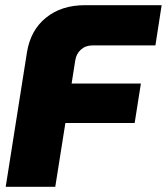

<svg xmlns="http://www.w3.org/2000/svg" viewBox="-20 -720 643 740"><path d="M2 0 84 -519Q98 -604 157.5 -652Q217 -700 307 -700H603L579 -545H337Q310 -545 292 -529Q274 -513 270 -487L256 -398H523L499 -246H232L193 0Z"/></svg>

Font: MuseoModerno ExtraBold
Style: Italic
Weight: 800
Italic angle: -9°
Designer: Pablo Cosgaya, Héctor Gatti, Marcela Romero, and the Authors of The MuseoModerno Project.
Foundry: Omnibus-Type Team
Version: Version 1.003